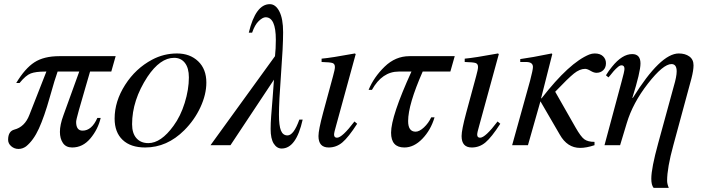

<svg xmlns="http://www.w3.org/2000/svg" viewBox="-20 -698 3386 923"><path d="M536 -428 515 -354H413Q410 -343 391 -278.5Q372 -214 359 -167.5Q346 -121 346 -112Q346 -70 377 -70Q421 -70 448 -131H464Q451 -76 414.5 -32.5Q378 11 327 11Q297 11 282.5 -10.5Q268 -32 268 -64Q268 -98 285 -144L361 -354H257Q245 -322 219 -229.5Q193 -137 167 -80Q141 -23 105 6Q88 18 69 18Q49 18 34 5Q19 -8 19 -26Q19 -67 49 -75Q99 -88 121 -145L203 -354H197Q152 -354 128 -345Q104 -336 74 -299H58Q100 -369 145.5 -398.5Q191 -428 265 -428Z M972 -301Q972 -244 943.5 -182.5Q915 -121 866 -72Q783 11 678 11Q608 11 569.5 -25.5Q531 -62 531 -128Q531 -211 581.5 -290Q632 -369 711 -411Q767 -441 831 -441Q893 -441 932.5 -403.5Q972 -366 972 -301ZM888 -326Q888 -371 869 -395.5Q850 -420 817 -420Q750 -420 689 -329Q615 -216 615 -101Q615 -57 636 -33.5Q657 -10 693 -10Q754 -10 814 -93Q848 -139 868 -203.5Q888 -268 888 -326Z M1419 -123H1435Q1404 16 1334 16Q1311 16 1296 -7.5Q1281 -31 1281 -78Q1281 -105 1283.5 -139Q1286 -173 1290.5 -226Q1295 -279 1297 -315L1088 0H992L1302 -428Q1306 -464 1306 -507Q1306 -615 1257 -615Q1243 -615 1224 -597Q1205 -579 1192 -541H1176Q1209 -678 1277 -678Q1305 -678 1323 -643Q1341 -608 1341 -543Q1341 -475 1331 -342.5Q1321 -210 1321 -147Q1321 -94 1330.5 -70.5Q1340 -47 1362 -47Q1392 -47 1419 -123Z M1684 -114 1697 -103Q1655 -38 1626 -13.5Q1597 11 1560 11Q1511 11 1511 -44Q1511 -73 1533 -155L1581 -332Q1590 -364 1590 -376Q1590 -391 1578.5 -395Q1567 -399 1526 -400V-416Q1572 -420 1686 -441L1690 -438L1596 -95Q1586 -61 1586 -51Q1586 -36 1600 -36Q1625 -36 1684 -114Z M2166 -428 2145 -354H2012Q1942 -195 1942 -116Q1942 -65 1978 -65Q1996 -65 2018 -85.5Q2040 -106 2053 -134H2069Q2051 -73 2010.5 -31Q1970 11 1924 11Q1860 11 1860 -60Q1860 -139 1958 -354H1897Q1817 -354 1768 -266H1752Q1777 -327 1829 -377.5Q1881 -428 1948 -428Z M2372 -114 2385 -103Q2343 -38 2314 -13.5Q2285 11 2248 11Q2199 11 2199 -44Q2199 -73 2221 -155L2269 -332Q2278 -364 2278 -376Q2278 -391 2266.5 -395Q2255 -399 2214 -400V-416Q2260 -420 2374 -441L2378 -438L2284 -95Q2274 -61 2274 -51Q2274 -36 2288 -36Q2313 -36 2372 -114Z M2581 -225 2584 -226Q2717 -397 2813 -436Q2826 -441 2839 -441Q2865 -441 2879 -427.5Q2893 -414 2893 -394Q2893 -373 2880 -360.5Q2867 -348 2847 -348Q2835 -348 2819 -357.5Q2803 -367 2793 -367Q2767 -367 2739 -344.5Q2711 -322 2649 -257L2747 -85Q2772 -41 2789 -28.5Q2806 -16 2838 -16V0Q2799 13 2769 13Q2707 13 2671 -51L2578 -211L2518 0H2442L2528 -309Q2542 -362 2542 -376Q2542 -400 2509 -400H2481V-414Q2534 -421 2632 -441L2635 -438Z M3020 -228 3022 -227Q3155 -441 3243 -441Q3274 -441 3294 -426.5Q3314 -412 3314 -384Q3314 -360 3304 -321L3217 0Q3187 109 3187 171Q3187 186 3195 205H3122Q3111 192 3111 161Q3111 111 3144 -9L3219 -283Q3233 -330 3233 -355Q3233 -390 3208 -390Q3168 -390 3095 -296.5Q3022 -203 2993 -106L2961 0H2886L2968 -305Q2982 -355 2982 -367Q2982 -384 2968 -384Q2964 -384 2959.5 -382Q2955 -380 2950 -375.5Q2945 -371 2940.5 -367Q2936 -363 2930.5 -356.5Q2925 -350 2921.5 -345.5Q2918 -341 2912.5 -334.5Q2907 -328 2905 -326L2893 -336Q2906 -358 2922 -377Q2971 -438 3019 -438Q3059 -438 3059 -393Q3059 -352 3020 -228Z"/></svg>

Font: STIX MathJax Main
Style: Italic
Weight: 400
Italic angle: -16.33°
Designer: MicroPress Inc., with final additions and corrections provided by Coen Hoffman, Elsevier (retired)
Version: Version 1.1.1